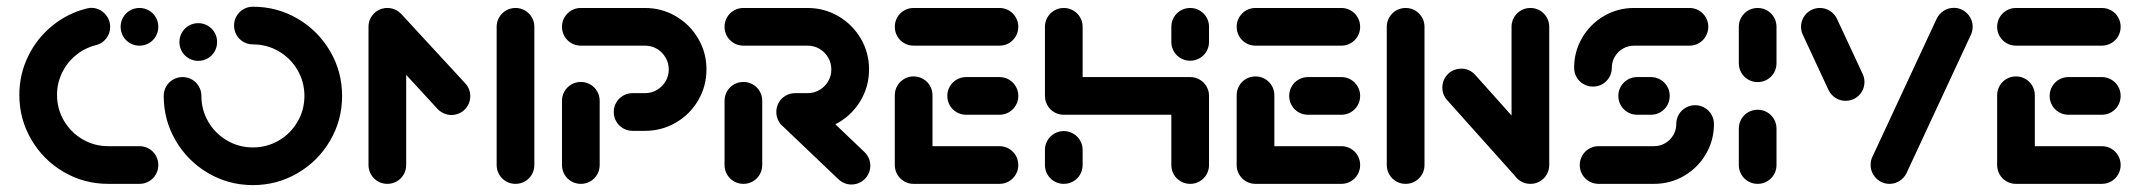

<svg xmlns="http://www.w3.org/2000/svg" viewBox="-20 -542 6309 566"><path d="M37 -262.2Q37 -322.6 62.8 -375.7Q88.5 -428.9 133.9 -465.9Q179.3 -503 235.9 -517Q243.3 -518.9 249.3 -518.9Q264.1 -518.9 276.9 -511.3Q289.6 -503.7 297.2 -490.9Q304.8 -478.1 304.8 -463Q304.8 -443.3 293 -428.3Q281.1 -413.3 262.6 -408.9Q230 -400.7 203.9 -379.4Q177.8 -358.1 163 -327.6Q148.1 -297 148.1 -262.2Q148.1 -221.1 168.3 -186.5Q188.5 -151.9 223.1 -131.5Q257.8 -111.1 298.9 -111.1H391.1Q406.3 -111.1 419.1 -103.7Q431.9 -96.3 439.3 -83.5Q446.7 -70.7 446.7 -55.6Q446.7 -40.4 439.3 -27.6Q431.9 -14.8 419.1 -7.4Q406.3 0 391.1 0H298.9Q227.8 0 167.6 -35.2Q107.4 -70.4 72.2 -130.7Q37 -191.1 37 -262.2ZM335.6 -463Q335.6 -478.1 343 -490.9Q350.4 -503.7 363.1 -511.1Q375.9 -518.5 391.1 -518.5Q406.3 -518.5 419.1 -511.1Q431.9 -503.7 439.3 -490.9Q446.7 -478.1 446.7 -463Q446.7 -447.8 439.3 -435Q431.9 -422.2 419.1 -414.8Q406.3 -407.4 391.1 -407.4Q375.9 -407.4 363.1 -414.8Q350.4 -422.2 343 -435Q335.6 -447.8 335.6 -463Z M508.9 -418.1Q508.9 -433.3 516.3 -446.1Q523.7 -458.9 536.5 -466.3Q549.3 -473.7 564.4 -473.7Q579.6 -473.7 592.4 -466.3Q605.2 -458.9 612.6 -446.1Q620 -433.3 620 -418.1Q620 -403 612.6 -390.2Q605.2 -377.4 592.4 -370Q579.6 -362.6 564.4 -362.6Q549.3 -362.6 536.5 -370Q523.7 -377.4 516.3 -390.2Q508.9 -403 508.9 -418.1ZM670 -466.7Q670 -481.9 677.4 -494.6Q684.8 -507.4 697.6 -514.8Q710.4 -522.2 725.6 -522.2Q797 -522.2 857.4 -486.9Q917.8 -451.5 953.1 -391.1Q988.5 -330.7 988.5 -259.3Q988.5 -187.8 953.1 -127.4Q917.8 -67 857.4 -31.7Q797 3.7 725.6 3.7Q654.1 3.7 593.7 -31.7Q533.3 -67 498 -127.4Q462.6 -187.8 462.6 -259.3Q462.6 -274.4 470 -287.2Q477.4 -300 490.2 -307.4Q503 -314.8 518.1 -314.8Q533.3 -314.8 546.1 -307.4Q558.9 -300 566.3 -287.2Q573.7 -274.4 573.7 -259.3Q573.7 -217.8 594.1 -183Q614.4 -148.1 649.3 -127.8Q684.1 -107.4 725.6 -107.4Q767 -107.4 801.9 -127.8Q836.7 -148.1 857 -183Q877.4 -217.8 877.4 -259.3Q877.4 -300.7 857 -335.6Q836.7 -370.4 801.9 -390.7Q767 -411.1 725.6 -411.1Q710.4 -411.1 697.6 -418.5Q684.8 -425.9 677.4 -438.7Q670 -451.5 670 -466.7Z M1121.9 -518.5Q1137 -518.5 1149.8 -511.1Q1162.6 -503.7 1170 -490.9Q1177.4 -478.1 1177.4 -463V-55.6Q1177.4 -40.4 1170 -27.6Q1162.6 -14.8 1149.8 -7.4Q1137 0 1121.9 0Q1106.7 0 1093.9 -7.4Q1081.1 -14.8 1073.7 -27.6Q1066.3 -40.4 1066.3 -55.6V-463Q1066.3 -478.1 1073.7 -490.9Q1081.1 -503.7 1093.9 -511.1Q1106.7 -518.5 1121.9 -518.5ZM1366.3 -258.5Q1366.3 -243.3 1358.9 -230.6Q1351.5 -217.8 1338.7 -210.4Q1325.9 -203 1310.7 -203Q1298.9 -203 1288.3 -207.8Q1277.8 -212.6 1270 -220.7L1086.3 -420.4Q1079.3 -427.8 1075.2 -437.6Q1071.1 -447.4 1071.1 -458.1Q1071.1 -473.3 1078.7 -486.1Q1086.3 -498.9 1099.1 -506.3Q1111.9 -513.7 1126.7 -513.7Q1138.5 -513.7 1149.1 -508.9Q1159.6 -504.1 1167.4 -495.9L1351.5 -296.3Q1366.3 -280.4 1366.3 -258.5ZM1499.6 -518.5Q1514.8 -518.5 1527.6 -511.1Q1540.4 -503.7 1547.8 -490.9Q1555.2 -478.1 1555.2 -463V-55.6Q1555.2 -40.4 1547.8 -27.6Q1540.4 -14.8 1527.6 -7.4Q1514.8 0 1499.6 0Q1484.4 0 1471.7 -7.4Q1458.9 -14.8 1451.5 -27.6Q1444.1 -40.4 1444.1 -55.6V-463Q1444.1 -478.1 1451.5 -490.9Q1458.9 -503.7 1471.7 -511.1Q1484.4 -518.5 1499.6 -518.5Z M1692.2 0Q1677 0 1664.3 -7.4Q1651.5 -14.8 1644.1 -27.6Q1636.7 -40.4 1636.7 -55.6V-244.8Q1636.7 -260 1644.1 -272.8Q1651.5 -285.6 1664.3 -293Q1677 -300.4 1692.2 -300.4Q1707.4 -300.4 1720.2 -293Q1733 -285.6 1740.4 -272.8Q1747.8 -260 1747.8 -244.8V-55.6Q1747.8 -40.4 1740.4 -27.6Q1733 -14.8 1720.2 -7.4Q1707.4 0 1692.2 0ZM1789.3 -211.9Q1789.3 -227 1796.7 -239.8Q1804.1 -252.6 1816.9 -260Q1829.6 -267.4 1844.8 -267.4H1881.5Q1900.7 -267.4 1916.7 -276.9Q1932.6 -286.3 1942 -302.2Q1951.5 -318.1 1951.5 -337.4Q1951.5 -356.3 1942 -372.4Q1932.6 -388.5 1916.7 -398Q1900.7 -407.4 1881.5 -407.4H1692.2Q1677 -407.4 1664.3 -414.8Q1651.5 -422.2 1644.1 -435Q1636.7 -447.8 1636.7 -463Q1636.7 -478.1 1644.1 -490.9Q1651.5 -503.7 1664.3 -511.1Q1677 -518.5 1692.2 -518.5H1881.5Q1930.7 -518.5 1972.4 -494.1Q2014.1 -469.6 2038.3 -428.1Q2062.6 -386.7 2062.6 -337.4Q2062.6 -288.1 2038.3 -246.5Q2014.1 -204.8 1972.4 -180.6Q1930.7 -156.3 1881.5 -156.3H1844.8Q1829.6 -156.3 1816.9 -163.7Q1804.1 -171.1 1796.7 -183.9Q1789.3 -196.7 1789.3 -211.9Z M2171.5 0Q2156.3 0 2143.5 -7.4Q2130.7 -14.8 2123.3 -27.6Q2115.9 -40.4 2115.9 -55.6V-244.8Q2115.9 -260 2123.3 -272.8Q2130.7 -285.6 2143.5 -293Q2156.3 -300.4 2171.5 -300.4Q2186.7 -300.4 2199.4 -293Q2212.2 -285.6 2219.6 -272.8Q2227 -260 2227 -244.8V-55.6Q2227 -40.4 2219.6 -27.6Q2212.2 -14.8 2199.4 -7.4Q2186.7 0 2171.5 0ZM2545.6 -53.7Q2545.6 -38.5 2538.1 -25.7Q2530.7 -13 2518 -5.6Q2505.2 1.9 2490 1.9Q2478.9 1.9 2469.1 -2.2Q2459.3 -6.3 2451.5 -13.7L2285.9 -171.5Q2277.8 -179.6 2273.1 -189.8Q2268.5 -200 2268.5 -211.9Q2268.5 -227 2275.9 -239.8Q2283.3 -252.6 2296.1 -260Q2308.9 -267.4 2324.1 -267.4Q2334.8 -267.4 2344.8 -263.3Q2354.8 -259.3 2362.2 -252.2L2528.5 -93.7Q2536.7 -85.9 2541.1 -75.6Q2545.6 -65.2 2545.6 -53.7ZM2268.5 -211.9Q2268.5 -227 2275.9 -239.8Q2283.3 -252.6 2296.1 -260Q2308.9 -267.4 2324.1 -267.4H2360.7Q2380 -267.4 2395.9 -276.9Q2411.9 -286.3 2421.3 -302.2Q2430.7 -318.1 2430.7 -337.4Q2430.7 -356.3 2421.3 -372.4Q2411.9 -388.5 2395.9 -398Q2380 -407.4 2360.7 -407.4H2171.5Q2156.3 -407.4 2143.5 -414.8Q2130.7 -422.2 2123.3 -435Q2115.9 -447.8 2115.9 -463Q2115.9 -478.1 2123.3 -490.9Q2130.7 -503.7 2143.5 -511.1Q2156.3 -518.5 2171.5 -518.5H2360.7Q2410 -518.5 2451.7 -494.1Q2493.3 -469.6 2517.6 -428.1Q2541.9 -386.7 2541.9 -337.4Q2541.9 -288.1 2517.6 -246.5Q2493.3 -204.8 2451.7 -180.6Q2410 -156.3 2360.7 -156.3H2324.1Q2308.9 -156.3 2296.1 -163.7Q2283.3 -171.1 2275.9 -183.9Q2268.5 -196.7 2268.5 -211.9Z M2617.8 -51.9V-261.1Q2617.8 -276.3 2625.2 -289.1Q2632.6 -301.9 2645.4 -309.3Q2658.1 -316.7 2673.3 -316.7Q2688.5 -316.7 2701.3 -309.3Q2714.1 -301.9 2721.5 -289.1Q2728.9 -276.3 2728.9 -261.1V-51.9ZM2981.9 -55.6Q2981.9 -40.4 2974.4 -27.6Q2967 -14.8 2954.3 -7.4Q2941.5 0 2926.3 0H2673.3Q2658.1 0 2645.4 -7.4Q2632.6 -14.8 2625.2 -27.6Q2617.8 -40.4 2617.8 -55.6Q2617.8 -70.7 2625.2 -83.5Q2632.6 -96.3 2645.4 -103.7Q2658.1 -111.1 2673.3 -111.1H2926.3Q2941.5 -111.1 2954.3 -103.7Q2967 -96.3 2974.4 -83.5Q2981.9 -70.7 2981.9 -55.6ZM2772.6 -259.3Q2772.6 -274.4 2780 -287.2Q2787.4 -300 2800.2 -307.4Q2813 -314.8 2828.1 -314.8H2926.3Q2941.5 -314.8 2954.3 -307.4Q2967 -300 2974.4 -287.2Q2981.9 -274.4 2981.9 -259.3Q2981.9 -244.1 2974.4 -231.3Q2967 -218.5 2954.3 -211.1Q2941.5 -203.7 2926.3 -203.7H2828.1Q2813 -203.7 2800.2 -211.1Q2787.4 -218.5 2780 -231.3Q2772.6 -244.1 2772.6 -259.3ZM2617.8 -463Q2617.8 -478.1 2625.2 -490.9Q2632.6 -503.7 2645.4 -511.1Q2658.1 -518.5 2673.3 -518.5H2926.3Q2941.5 -518.5 2954.3 -511.1Q2967 -503.7 2974.4 -490.9Q2981.9 -478.1 2981.9 -463Q2981.9 -447.8 2974.4 -435Q2967 -422.2 2954.3 -414.8Q2941.5 -407.4 2926.3 -407.4H2673.3Q2658.1 -407.4 2645.4 -414.8Q2632.6 -422.2 2625.2 -435Q2617.8 -447.8 2617.8 -463Z M3115.9 0Q3100.7 0 3088 -7.4Q3075.2 -14.8 3067.8 -27.6Q3060.4 -40.4 3060.4 -55.6V-100Q3060.4 -115.2 3067.8 -128Q3075.2 -140.7 3088 -148.1Q3100.7 -155.6 3115.9 -155.6Q3131.1 -155.6 3143.9 -148.1Q3156.7 -140.7 3164.1 -128Q3171.5 -115.2 3171.5 -100V-55.6Q3171.5 -40.4 3164.1 -27.6Q3156.7 -14.8 3143.9 -7.4Q3131.1 0 3115.9 0ZM3115.9 -518.5Q3131.1 -518.5 3143.9 -511.1Q3156.7 -503.7 3164.1 -490.9Q3171.5 -478.1 3171.5 -463V-259.3Q3171.5 -244.1 3164.1 -231.3Q3156.7 -218.5 3143.9 -211.1Q3131.1 -203.7 3115.9 -203.7Q3100.7 -203.7 3088 -211.1Q3075.2 -218.5 3067.8 -231.3Q3060.4 -244.1 3060.4 -259.3V-463Q3060.4 -478.1 3067.8 -490.9Q3075.2 -503.7 3088 -511.1Q3100.7 -518.5 3115.9 -518.5ZM3488.5 -203.7H3115.9V-314.8H3488.5ZM3488.5 -314.8Q3503.7 -314.8 3516.5 -307.4Q3529.3 -300 3536.7 -287.2Q3544.1 -274.4 3544.1 -259.3V-55.6Q3544.1 -40.4 3536.7 -27.6Q3529.3 -14.8 3516.5 -7.4Q3503.7 0 3488.5 0Q3473.3 0 3460.6 -7.4Q3447.8 -14.8 3440.4 -27.6Q3433 -40.4 3433 -55.6V-259.3Q3433 -274.4 3440.4 -287.2Q3447.8 -300 3460.6 -307.4Q3473.3 -314.8 3488.5 -314.8ZM3488.5 -363Q3473.3 -363 3460.6 -370.4Q3447.8 -377.8 3440.4 -390.6Q3433 -403.3 3433 -418.5V-463Q3433 -478.1 3440.4 -490.9Q3447.8 -503.7 3460.6 -511.1Q3473.3 -518.5 3488.5 -518.5Q3503.7 -518.5 3516.5 -511.1Q3529.3 -503.7 3536.7 -490.9Q3544.1 -478.1 3544.1 -463V-418.5Q3544.1 -403.3 3536.7 -390.6Q3529.3 -377.8 3516.5 -370.4Q3503.7 -363 3488.5 -363Z M3625.6 -51.9V-261.1Q3625.6 -276.3 3633 -289.1Q3640.4 -301.9 3653.1 -309.3Q3665.9 -316.7 3681.1 -316.7Q3696.3 -316.7 3709.1 -309.3Q3721.9 -301.9 3729.3 -289.1Q3736.7 -276.3 3736.7 -261.1V-51.9ZM3989.6 -55.6Q3989.6 -40.4 3982.2 -27.6Q3974.8 -14.8 3962 -7.4Q3949.3 0 3934.1 0H3681.1Q3665.9 0 3653.1 -7.4Q3640.4 -14.8 3633 -27.6Q3625.6 -40.4 3625.6 -55.6Q3625.6 -70.7 3633 -83.5Q3640.4 -96.3 3653.1 -103.7Q3665.9 -111.1 3681.1 -111.1H3934.1Q3949.3 -111.1 3962 -103.7Q3974.8 -96.3 3982.2 -83.5Q3989.6 -70.7 3989.6 -55.6ZM3780.4 -259.3Q3780.4 -274.4 3787.8 -287.2Q3795.2 -300 3808 -307.4Q3820.7 -314.8 3835.9 -314.8H3934.1Q3949.3 -314.8 3962 -307.4Q3974.8 -300 3982.2 -287.2Q3989.6 -274.4 3989.6 -259.3Q3989.6 -244.1 3982.2 -231.3Q3974.8 -218.5 3962 -211.1Q3949.3 -203.7 3934.1 -203.7H3835.9Q3820.7 -203.7 3808 -211.1Q3795.2 -218.5 3787.8 -231.3Q3780.4 -244.1 3780.4 -259.3ZM3625.6 -463Q3625.6 -478.1 3633 -490.9Q3640.4 -503.7 3653.1 -511.1Q3665.9 -518.5 3681.1 -518.5H3934.1Q3949.3 -518.5 3962 -511.1Q3974.8 -503.7 3982.2 -490.9Q3989.6 -478.1 3989.6 -463Q3989.6 -447.8 3982.2 -435Q3974.8 -422.2 3962 -414.8Q3949.3 -407.4 3934.1 -407.4H3681.1Q3665.9 -407.4 3653.1 -414.8Q3640.4 -422.2 3633 -435Q3625.6 -447.8 3625.6 -463Z M4123.7 0Q4108.5 0 4095.7 -7.4Q4083 -14.8 4075.6 -27.6Q4068.1 -40.4 4068.1 -55.6V-463Q4068.1 -478.1 4075.6 -490.9Q4083 -503.7 4095.7 -511.1Q4108.5 -518.5 4123.7 -518.5Q4138.9 -518.5 4151.7 -511.1Q4164.4 -503.7 4171.9 -490.9Q4179.3 -478.1 4179.3 -463V-55.6Q4179.3 -40.4 4171.9 -27.6Q4164.4 -14.8 4151.7 -7.4Q4138.9 0 4123.7 0ZM4231.9 -284.1Q4231.9 -299.3 4239.3 -312Q4246.7 -324.8 4259.4 -332.2Q4272.2 -339.6 4287.4 -339.6Q4299.6 -339.6 4310.4 -334.8Q4321.1 -330 4328.9 -321.1L4537.4 -88.1L4454.4 -14.1L4245.9 -247Q4231.9 -263 4231.9 -284.1ZM4491.5 0Q4476.3 0 4463.5 -7.4Q4450.7 -14.8 4443.3 -27.6Q4435.9 -40.4 4435.9 -55.6V-463Q4435.9 -478.1 4443.3 -490.9Q4450.7 -503.7 4463.5 -511.1Q4476.3 -518.5 4491.5 -518.5Q4506.7 -518.5 4519.4 -511.1Q4532.2 -503.7 4539.6 -490.9Q4547 -478.1 4547 -463V-55.6Q4547 -40.4 4539.6 -27.6Q4532.2 -14.8 4519.4 -7.4Q4506.7 0 4491.5 0Z M4977 -231.9Q4992.2 -231.9 5005 -224.4Q5017.8 -217 5025.2 -204.3Q5032.6 -191.5 5032.6 -176.3Q5032.6 -128.5 5008.9 -88Q4985.2 -47.4 4944.6 -23.7Q4904.1 0 4855.9 0H4692.6Q4677.4 0 4664.6 -7.4Q4651.9 -14.8 4644.4 -27.6Q4637 -40.4 4637 -55.6Q4637 -70.7 4644.4 -83.5Q4651.9 -96.3 4664.6 -103.7Q4677.4 -111.1 4692.6 -111.1H4855.9Q4873.7 -111.1 4888.7 -119.8Q4903.7 -128.5 4912.6 -143.5Q4921.5 -158.5 4921.5 -176.3Q4921.5 -191.5 4928.9 -204.3Q4936.3 -217 4949.1 -224.4Q4961.9 -231.9 4977 -231.9ZM4902.2 -259.3Q4902.2 -244.1 4894.8 -231.3Q4887.4 -218.5 4874.6 -211.1Q4861.9 -203.7 4846.7 -203.7H4806.3Q4791.1 -203.7 4778.3 -211.1Q4765.6 -218.5 4758.1 -231.3Q4750.7 -244.1 4750.7 -259.3Q4750.7 -274.4 4758.1 -287.2Q4765.6 -300 4778.3 -307.4Q4791.1 -314.8 4806.3 -314.8H4846.7Q4861.9 -314.8 4874.6 -307.4Q4887.4 -300 4894.8 -287.2Q4902.2 -274.4 4902.2 -259.3ZM4675.9 -286.7Q4660.7 -286.7 4648 -294.1Q4635.2 -301.5 4627.8 -314.3Q4620.4 -327 4620.4 -342.2Q4620.4 -390 4644.1 -430.6Q4667.8 -471.1 4708.3 -494.8Q4748.9 -518.5 4797 -518.5H4960.4Q4975.6 -518.5 4988.3 -511.1Q5001.1 -503.7 5008.5 -490.9Q5015.9 -478.1 5015.9 -463Q5015.9 -447.8 5008.5 -435Q5001.1 -422.2 4988.3 -414.8Q4975.6 -407.4 4960.4 -407.4H4797Q4779.3 -407.4 4764.3 -398.7Q4749.3 -390 4740.4 -375Q4731.5 -360 4731.5 -342.2Q4731.5 -327 4724.1 -314.3Q4716.7 -301.5 4703.9 -294.1Q4691.1 -286.7 4675.9 -286.7Z M5161.5 0Q5146.3 0 5133.5 -7.4Q5120.7 -14.8 5113.3 -27.6Q5105.9 -40.4 5105.9 -55.6V-163Q5105.9 -178.1 5113.3 -190.9Q5120.7 -203.7 5133.5 -211.1Q5146.3 -218.5 5161.5 -218.5Q5176.7 -218.5 5189.4 -211.1Q5202.2 -203.7 5209.6 -190.9Q5217 -178.1 5217 -163V-55.6Q5217 -40.4 5209.6 -27.6Q5202.2 -14.8 5189.4 -7.4Q5176.7 0 5161.5 0ZM5161.5 -300Q5146.3 -300 5133.5 -307.4Q5120.7 -314.8 5113.3 -327.6Q5105.9 -340.4 5105.9 -355.6V-463Q5105.9 -478.1 5113.3 -490.9Q5120.7 -503.7 5133.5 -511.1Q5146.3 -518.5 5161.5 -518.5Q5176.7 -518.5 5189.4 -511.1Q5202.2 -503.7 5209.6 -490.9Q5217 -478.1 5217 -463V-355.6Q5217 -340.4 5209.6 -327.6Q5202.2 -314.8 5189.4 -307.4Q5176.7 -300 5161.5 -300Z M5476.3 -300.4Q5476.3 -285.2 5468.9 -272.4Q5461.5 -259.6 5448.7 -252.2Q5435.9 -244.8 5420.7 -244.8Q5404.4 -244.8 5391.1 -253.3Q5377.8 -261.9 5370.7 -275.9L5295.2 -438.1Q5289.3 -450 5289.3 -463Q5289.3 -478.1 5296.7 -490.9Q5304.1 -503.7 5316.9 -511.1Q5329.6 -518.5 5344.8 -518.5Q5361.1 -518.5 5374.4 -510Q5387.8 -501.5 5394.8 -487.4L5470.4 -325.2Q5476.3 -313.3 5476.3 -300.4ZM5550 0Q5534.8 0 5522 -7.6Q5509.3 -15.2 5501.9 -28Q5494.4 -40.7 5494.4 -55.6Q5494.4 -69.3 5500 -80.4L5689.6 -487.8Q5696.7 -501.9 5710.2 -510.4Q5723.7 -518.9 5739.6 -518.9Q5754.8 -518.9 5767.6 -511.3Q5780.4 -503.7 5787.8 -490.9Q5795.2 -478.1 5795.2 -463.3Q5795.2 -449.6 5789.6 -438.5L5600 -31.1Q5593 -17 5579.4 -8.5Q5565.9 0 5550 0Z M5867.4 -51.9V-261.1Q5867.4 -276.3 5874.8 -289.1Q5882.2 -301.9 5895 -309.3Q5907.8 -316.7 5923 -316.7Q5938.1 -316.7 5950.9 -309.3Q5963.7 -301.9 5971.1 -289.1Q5978.5 -276.3 5978.5 -261.1V-51.9ZM6231.5 -55.6Q6231.5 -40.4 6224.1 -27.6Q6216.7 -14.8 6203.9 -7.4Q6191.1 0 6175.9 0H5923Q5907.8 0 5895 -7.4Q5882.2 -14.8 5874.8 -27.6Q5867.4 -40.4 5867.4 -55.6Q5867.4 -70.7 5874.8 -83.5Q5882.2 -96.3 5895 -103.7Q5907.8 -111.1 5923 -111.1H6175.9Q6191.1 -111.1 6203.9 -103.7Q6216.7 -96.3 6224.1 -83.5Q6231.5 -70.7 6231.5 -55.6ZM6022.2 -259.3Q6022.2 -274.4 6029.6 -287.2Q6037 -300 6049.8 -307.4Q6062.6 -314.8 6077.8 -314.8H6175.9Q6191.1 -314.8 6203.9 -307.4Q6216.7 -300 6224.1 -287.2Q6231.5 -274.4 6231.5 -259.3Q6231.5 -244.1 6224.1 -231.3Q6216.7 -218.5 6203.9 -211.1Q6191.1 -203.7 6175.9 -203.7H6077.8Q6062.6 -203.7 6049.8 -211.1Q6037 -218.5 6029.6 -231.3Q6022.2 -244.1 6022.2 -259.3ZM5867.4 -463Q5867.4 -478.1 5874.8 -490.9Q5882.2 -503.7 5895 -511.1Q5907.8 -518.5 5923 -518.5H6175.9Q6191.1 -518.5 6203.9 -511.1Q6216.7 -503.7 6224.1 -490.9Q6231.5 -478.1 6231.5 -463Q6231.5 -447.8 6224.1 -435Q6216.7 -422.2 6203.9 -414.8Q6191.1 -407.4 6175.9 -407.4H5923Q5907.8 -407.4 5895 -414.8Q5882.2 -422.2 5874.8 -435Q5867.4 -447.8 5867.4 -463Z"/></svg>

Font: 26F Galaxy Sans Black
Style: Regular
Weight: 900
Designer: C₂₉H₂₅N₃O₅
Version: Version 1.100